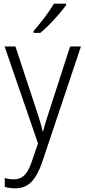

<svg xmlns="http://www.w3.org/2000/svg" viewBox="-20 -785 463 1046"><path d="M5 -532H64L175 -196Q189 -154 198 -124.5Q207 -95 212 -70H215Q221 -95 231 -127Q241 -159 253 -195L362 -532H421L210 98Q186 169 152 205Q118 241 62 241Q46 241 32.5 239Q19 237 6 233V184Q17 188 29.5 190Q42 192 55 192Q91 192 114 168.5Q137 145 155 90L187 -4ZM340 -757Q325 -736 301 -708Q277 -680 250 -652.5Q223 -625 200 -606H163V-616Q192 -649 223 -690Q254 -731 274 -765H340Z"/></svg>

Font: Noto Sans Georgian SemiCondensed Light
Style: Regular
Weight: 300
Width: 4
Designer: Monotype Design Team, Akaki Razmadze
Foundry: Google LLC
Version: Version 2.005; ttfautohint (v1.8.4.7-5d5b)